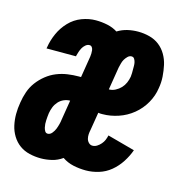

<svg xmlns="http://www.w3.org/2000/svg" viewBox="-88 -608 674 697"><g transform="rotate(15 248.5 -260.0)"><path d="M125 8Q103 8 82 3Q61 -2 44.5 -14Q28 -26 17 -44Q6 -62 1.5 -82.5Q-3 -103 -3 -124.5Q-3 -146 1 -169Q4 -189 11 -209.5Q18 -230 31 -247.5Q44 -265 61.5 -279Q79 -293 99 -301Q119 -309 140 -312Q161 -315 181 -315H190L203 -395Q204 -401 204 -407Q204 -413 203.5 -419Q203 -425 199.5 -430Q196 -435 190 -435Q182 -435 175 -429Q168 -423 164 -415.5Q160 -408 157.5 -400.5Q155 -393 153 -385V-383H42L43 -388Q47 -414 58.5 -440Q70 -466 90 -487Q110 -508 136.5 -518Q163 -528 189 -528Q211 -528 232.5 -523.5Q254 -519 271 -508Q289 -519 308.5 -523.5Q328 -528 348 -528Q370 -528 391 -522.5Q412 -517 428 -504.5Q444 -492 454.5 -474Q465 -456 469.5 -435.5Q474 -415 475.5 -393Q477 -371 473 -349Q469 -320 453.5 -292.5Q438 -265 413.5 -245Q389 -225 359 -215Q329 -205 300 -205Q296 -205 292 -205Q288 -205 284 -206L273 -139Q271 -130 270.5 -121.5Q270 -113 272 -105Q274 -97 280 -91Q286 -85 294 -85Q303 -85 311 -90Q319 -95 325.5 -102.5Q332 -110 335.5 -118.5Q339 -127 341 -136L444 -108Q436 -85 421.5 -62.5Q407 -40 387 -23.5Q367 -7 342.5 0.5Q318 8 294 8Q270 8 247 3Q224 -2 205 -15Q187 -2 166 3Q145 8 125 8ZM301 -298Q312 -298 323.5 -304Q335 -310 343.5 -319Q352 -328 357 -339.5Q362 -351 364 -363Q365 -370 365 -377Q365 -384 365 -390.5Q365 -397 365 -404Q365 -411 363.5 -417.5Q362 -424 358.5 -429.5Q355 -435 348 -435Q340 -435 333.5 -428.5Q327 -422 323 -415Q319 -408 317 -400Q315 -392 313 -384L299 -298ZM126 -85Q135 -85 142 -93.5Q149 -102 152.5 -111Q156 -120 158.5 -129.5Q161 -139 162 -148L174 -222Q162 -222 150.5 -217Q139 -212 130.5 -202.5Q122 -193 117.5 -181.5Q113 -170 111 -158Q110 -151 109.5 -144.5Q109 -138 108.5 -131Q108 -124 108.5 -117Q109 -110 110.5 -103.5Q112 -97 115.5 -91Q119 -85 126 -85Z"/></g></svg>

Font: Iosevka Curly Heavy
Style: Italic
Weight: 900
Italic angle: -9°
Monospace: yes
Designer: Belleve Invis
Foundry: Belleve Invis
Version: Version 22.1.2; ttfautohint (v1.8.4)